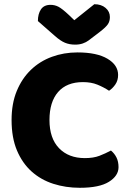

<svg xmlns="http://www.w3.org/2000/svg" viewBox="-20 -874 611 912"><path d="M374 -484Q297 -484 256 -437Q215 -390 215 -304Q215 -217 260.5 -170Q306 -123 383 -123Q424 -123 452.5 -134Q481 -145 507 -159Q524 -145 533.5 -125.5Q543 -106 543 -80Q543 -39 497.5 -10.5Q452 18 359 18Q292 18 233 -1Q174 -20 130 -59.5Q86 -99 60.5 -159.5Q35 -220 35 -304Q35 -382 59.5 -441.5Q84 -501 126.5 -542Q169 -583 226 -604Q283 -625 348 -625Q440 -625 490.5 -595Q541 -565 541 -518Q541 -492 528 -473Q515 -454 498 -443Q472 -460 442.5 -472Q413 -484 374 -484ZM333 -778 428 -854Q461 -854 481.5 -836.5Q502 -819 502 -793Q502 -773 492.5 -759Q483 -745 456 -724L401 -682Q389 -673 373 -667.5Q357 -662 337 -662Q310 -662 288.5 -671Q267 -680 241 -703L160 -774Q160 -808 174.5 -829.5Q189 -851 220 -851Q240 -851 257.5 -842Q275 -833 307 -803Z"/></svg>

Font: Baloo
Style: Regular
Weight: 400
Designer: Sarang Kulkarni and Ek Type
Foundry: Ek Type
Version: Version 1.443;PS 1.000;hotconv 16.6.51;makeotf.lib2.5.65220;